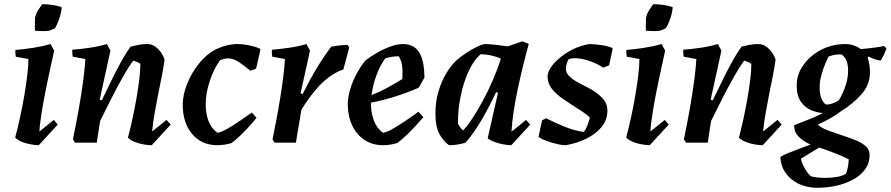

<svg xmlns="http://www.w3.org/2000/svg" viewBox="-20 -677 4226 911"><path d="M115 -397 55 -408Q52 -422 53 -440Q92 -443 137 -450Q182 -457 220 -468L237 -437Q201 -276 185 -186Q169 -96 167 -53L235 -108L254 -86L164 12Q141 12 106.5 3.5Q72 -5 52 -24Q63 -65 74.5 -117Q86 -169 95 -222Q104 -275 109.5 -321Q115 -367 115 -397ZM146 -531Q145 -543 145.5 -561.5Q146 -580 146 -590Q149 -611 162.5 -631Q176 -651 180 -657Q208 -657 233 -653Q258 -649 273 -642Q270 -612 259.5 -583.5Q249 -555 240 -543Q230 -537 212 -531Q197 -529 180.5 -529.5Q164 -530 146 -531Z M700 12Q684 12 663 8.5Q642 5 621 -3Q600 -11 587 -24Q598 -65 608.5 -113.5Q619 -162 627.5 -210.5Q636 -259 641 -301.5Q646 -344 646 -374Q632 -384 612 -389Q590 -360 563 -312Q536 -264 508 -209Q480 -154 455 -103L439 0H336L326 -16Q333 -50 342.5 -99Q352 -148 361 -202.5Q370 -257 376.5 -308Q383 -359 385 -397L325 -408Q322 -423 323 -441Q362 -444 406 -450.5Q450 -457 487 -468L504 -437L453 -204L463 -201Q485 -246 508 -293.5Q531 -341 554 -383Q577 -425 600 -456Q620 -461 639.5 -464.5Q659 -468 679 -468Q701 -468 718.5 -454.5Q736 -441 747 -423.5Q758 -406 761 -394Q756 -358 748 -316.5Q740 -275 731 -233Q722 -185 713.5 -138.5Q705 -92 702 -53L770 -108L790 -86Z M1012 12Q936 12 891.5 -41.5Q847 -95 847 -180Q847 -227 868 -279.5Q889 -332 924.5 -376Q960 -420 1004 -443Q1058 -468 1108 -468Q1123 -468 1144 -465Q1165 -462 1184.5 -456.5Q1204 -451 1215 -445V-438L1195 -351L1168 -341Q1140 -365 1113.5 -382.5Q1087 -400 1062 -400Q1046 -400 1024 -391Q994 -350 975 -292Q956 -234 956 -181Q956 -139 969 -103.5Q982 -68 1012 -47Q1031 -50 1060.5 -67Q1090 -84 1121 -105.5Q1152 -127 1175 -143L1197 -118Q1184 -101 1164 -79Q1144 -57 1121.5 -35Q1099 -13 1078 2Q1044 12 1012 12Z M1283 0 1273 -16Q1280 -50 1289.5 -99Q1299 -148 1308 -202.5Q1317 -257 1323.5 -308Q1330 -359 1332 -397L1272 -408Q1269 -423 1270 -441Q1309 -444 1353 -450.5Q1397 -457 1434 -468L1451 -437L1406 -234L1416 -231Q1450 -299 1483.5 -354.5Q1517 -410 1552 -456Q1592 -463 1629 -464L1637 -451L1609 -347Q1592 -342 1575.5 -333Q1559 -324 1542 -312Q1508 -287 1475 -247.5Q1442 -208 1410 -156L1384 0Z M1798 12Q1748 12 1710.5 -12.5Q1673 -37 1652 -80Q1631 -123 1630 -180Q1630 -215 1641.5 -253.5Q1653 -292 1672.5 -328Q1692 -364 1715 -391Q1740 -410 1770.5 -427.5Q1801 -445 1833 -456.5Q1865 -468 1893 -468Q1922 -468 1944.5 -454Q1967 -440 1980 -405.5Q1993 -371 1994 -309L1967 -261Q1852 -211 1740 -190Q1740 -185 1740 -181Q1741 -139 1754.5 -103.5Q1768 -68 1797 -47Q1817 -50 1847.5 -68Q1878 -86 1910.5 -108Q1943 -130 1965 -147L1989 -121Q1975 -105 1954 -82Q1933 -59 1909 -36Q1885 -13 1864 2Q1830 12 1798 12ZM1808 -400Q1784 -368 1766.5 -321Q1749 -274 1743 -226Q1780 -240 1815 -259Q1850 -278 1889 -302Q1891 -339 1888 -364Q1885 -389 1872 -410Q1839 -410 1808 -400Z M2111 12Q2089 -1 2067.5 -36.5Q2046 -72 2046 -138Q2046 -195 2060.5 -243.5Q2075 -292 2097.5 -329Q2120 -366 2145 -390Q2165 -408 2192.5 -426Q2220 -444 2245 -456Q2270 -468 2284 -468Q2310 -467 2337 -464Q2364 -461 2389 -457L2458 -481L2489 -469Q2476 -422 2462.5 -367.5Q2449 -313 2437 -256.5Q2425 -200 2417 -147.5Q2409 -95 2407 -52L2476 -108L2496 -86L2406 12Q2390 12 2368.5 8Q2347 4 2326.5 -3.5Q2306 -11 2294 -21L2343 -237L2334 -240Q2301 -169 2265.5 -108.5Q2230 -48 2189 0Q2173 5 2152.5 8.5Q2132 12 2111 12ZM2177 -58Q2196 -77 2220.5 -114Q2245 -151 2270.5 -198Q2296 -245 2318.5 -297Q2341 -349 2357 -399Q2313 -418 2261 -420Q2228 -392 2203.5 -339Q2179 -286 2166 -222.5Q2153 -159 2153 -99V-90Q2163 -71 2177 -58Z M2664 12Q2648 12 2624 6.5Q2600 1 2576 -7.5Q2552 -16 2535 -27L2552 -106L2571 -116Q2610 -96 2657.5 -76.5Q2705 -57 2750 -51Q2761 -65 2768 -84Q2775 -103 2779 -119Q2767 -131 2750.5 -142.5Q2734 -154 2717 -164Q2687 -184 2654.5 -205.5Q2622 -227 2600.5 -253Q2579 -279 2578 -313Q2578 -332 2591 -353Q2604 -374 2624 -392Q2692 -454 2776 -468Q2799 -468 2833.5 -463Q2868 -458 2886 -449V-441L2870 -367L2842 -356Q2815 -374 2783 -385.5Q2751 -397 2723 -400Q2697 -403 2678 -396Q2672 -386 2668.5 -373.5Q2665 -361 2665 -352Q2665 -331 2681.5 -315Q2698 -299 2723 -285.5Q2748 -272 2772 -260Q2806 -243 2834 -216Q2862 -189 2862 -152Q2862 -108 2834.5 -74.5Q2807 -41 2762 -19Q2717 3 2664 12Z M3014 -397 2954 -408Q2951 -422 2952 -440Q2991 -443 3036 -450Q3081 -457 3119 -468L3136 -437Q3100 -276 3084 -186Q3068 -96 3066 -53L3134 -108L3153 -86L3063 12Q3040 12 3005.5 3.5Q2971 -5 2951 -24Q2962 -65 2973.5 -117Q2985 -169 2994 -222Q3003 -275 3008.5 -321Q3014 -367 3014 -397ZM3045 -531Q3044 -543 3044.5 -561.5Q3045 -580 3045 -590Q3048 -611 3061.5 -631Q3075 -651 3079 -657Q3107 -657 3132 -653Q3157 -649 3172 -642Q3169 -612 3158.5 -583.5Q3148 -555 3139 -543Q3129 -537 3111 -531Q3096 -529 3079.5 -529.5Q3063 -530 3045 -531Z M3599 12Q3583 12 3562 8.5Q3541 5 3520 -3Q3499 -11 3486 -24Q3497 -65 3507.5 -113.5Q3518 -162 3526.5 -210.5Q3535 -259 3540 -301.5Q3545 -344 3545 -374Q3531 -384 3511 -389Q3489 -360 3462 -312Q3435 -264 3407 -209Q3379 -154 3354 -103L3338 0H3235L3225 -16Q3232 -50 3241.5 -99Q3251 -148 3260 -202.5Q3269 -257 3275.5 -308Q3282 -359 3284 -397L3224 -408Q3221 -423 3222 -441Q3261 -444 3305 -450.5Q3349 -457 3386 -468L3403 -437L3352 -204L3362 -201Q3384 -246 3407 -293.5Q3430 -341 3453 -383Q3476 -425 3499 -456Q3519 -461 3538.5 -464.5Q3558 -468 3578 -468Q3600 -468 3617.5 -454.5Q3635 -441 3646 -423.5Q3657 -406 3660 -394Q3655 -358 3647 -316.5Q3639 -275 3630 -233Q3621 -185 3612.5 -138.5Q3604 -92 3601 -53L3669 -108L3689 -86Z M3858 214Q3809 214 3770 195.5Q3731 177 3707.5 143.5Q3684 110 3683 67Q3696 59 3720.5 49Q3745 39 3773 28.5Q3801 18 3826 9Q3792 -6 3770 -28Q3748 -50 3748 -83Q3761 -88 3787 -98Q3813 -108 3840 -119.5Q3867 -131 3884 -141Q3858 -142 3829 -154Q3800 -166 3780 -194.5Q3760 -223 3760 -272Q3760 -316 3782.5 -354Q3805 -392 3841 -419Q3908 -468 3991 -468Q4010 -468 4029 -462Q4048 -456 4064 -444Q4099 -447 4132 -451.5Q4165 -456 4174 -459L4186 -448Q4178 -421 4159 -390Q4147 -390 4130 -396Q4113 -402 4101 -409L4097 -403Q4101 -391 4104.5 -371.5Q4108 -352 4108 -336Q4108 -275 4067.5 -229.5Q4027 -184 3970 -149Q3945 -130 3916.5 -114Q3888 -98 3860 -86Q3878 -69 3914 -56Q3950 -43 3987 -31Q4018 -21 4045 -9.5Q4072 2 4089 18Q4106 34 4106 57Q4106 98 4084 127.5Q4062 157 4025 176.5Q3988 196 3944.5 205Q3901 214 3858 214ZM3901 -181Q3917 -181 3934.5 -188Q3952 -195 3960 -201Q3966 -210 3976.5 -231.5Q3987 -253 3995.5 -282Q4004 -311 4004 -341Q4004 -379 3992 -398Q3980 -417 3970 -419Q3950 -419 3936.5 -416Q3923 -413 3912 -409Q3906 -399 3896 -375.5Q3886 -352 3877.5 -321.5Q3869 -291 3869 -261Q3869 -224 3880.5 -203Q3892 -182 3901 -181ZM3829 160Q3859 167 3896 167Q3920 167 3948 163Q3976 159 3993 148Q3999 138 4003 115.5Q4007 93 4007 79Q3978 64 3942 50Q3906 36 3867 23L3780 76Q3784 97 3799.5 123.5Q3815 150 3829 160Z"/></svg>

Font: Labrada SemiBold
Style: Italic
Weight: 600
Italic angle: -7°
Designer: Mercedes Jáuregui
Foundry: Omnibus-Type Team
Version: Version 1.000; ttfautohint (v1.8.4.7-5d5b)